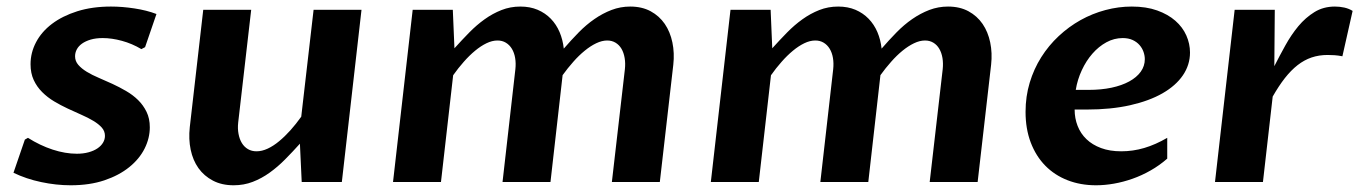

<svg xmlns="http://www.w3.org/2000/svg" viewBox="-20 -547 4085 577"><path d="M54.7 -127.4 64 -132.8Q100.1 -109.9 138.2 -97.4Q176.3 -85 210.9 -85Q230.5 -85 246.3 -89.4Q262.2 -93.8 272.9 -101.1Q283.7 -108.4 289.6 -118.2Q295.4 -127.9 295.4 -138.7Q295.4 -152.8 285.9 -163.6Q276.4 -174.3 260.5 -183.8Q244.6 -193.4 224.6 -202.1Q204.6 -210.9 183.6 -220.7Q162.6 -230.5 142.6 -242.4Q122.6 -254.4 106.7 -270.3Q90.8 -286.1 81.3 -306.6Q71.8 -327.1 71.8 -354Q71.8 -388.7 88.4 -420.2Q105 -451.7 136.2 -475.3Q167.5 -499 212.4 -513.2Q257.3 -527.3 313.5 -527.3Q347.2 -527.3 384 -521.7Q420.9 -516.1 450.2 -504.9L416 -405.3L404.8 -399.4Q377 -416 346.4 -424.3Q315.9 -432.6 288.6 -432.6Q268.1 -432.6 252.4 -428Q236.8 -423.3 226.3 -415.8Q215.8 -408.2 210.7 -398.4Q205.6 -388.7 205.6 -377.9Q205.6 -363.3 215.3 -352.1Q225.1 -340.8 240.7 -331.3Q256.3 -321.8 276.6 -313.2Q296.9 -304.7 317.9 -294.9Q338.9 -285.2 359.1 -273.4Q379.4 -261.7 395 -246.3Q410.6 -231 420.4 -210.9Q430.2 -190.9 430.2 -164.6Q430.2 -131.8 414.6 -100.6Q398.9 -69.3 368.4 -44.7Q337.9 -20 293.7 -5.1Q249.5 9.8 192.4 9.8Q148.9 9.8 103.8 0.2Q58.6 -9.3 20.5 -27.8Z M1007.3 0H886.7L881.3 -115.2Q859.4 -90.8 836.9 -68.1Q814.5 -45.4 790.3 -28.1Q766.1 -10.7 739.5 -0.5Q712.9 9.8 682.1 9.8Q646.5 9.8 619.9 -4.2Q593.3 -18.1 576.4 -41.7Q559.6 -65.4 553 -97.2Q546.4 -128.9 550.3 -164.6L590.8 -517.6H734.9L695.8 -178.7Q693.8 -160.6 696.8 -144.8Q699.7 -128.9 706.8 -117.2Q713.9 -105.5 725.1 -98.9Q736.3 -92.3 751 -92.3Q767.1 -92.3 784.4 -100.3Q801.8 -108.4 818.8 -122.6Q835.9 -136.7 852.8 -155.5Q869.6 -174.3 885.3 -196.3L922.4 -517.6H1066.4Z M1220.2 -517.6H1340.8L1345.7 -401.9Q1367.7 -426.3 1389.9 -449Q1412.1 -471.7 1436.3 -489Q1460.4 -506.3 1487.1 -516.8Q1513.7 -527.3 1543.9 -527.3Q1572.8 -527.3 1595.7 -517.6Q1618.7 -507.8 1635.3 -490.7Q1651.9 -473.6 1661.6 -450.7Q1671.4 -427.7 1674.3 -400.9Q1696.3 -426.3 1719 -449.5Q1741.7 -472.7 1766.4 -489.7Q1791 -506.8 1817.9 -517.1Q1844.7 -527.3 1874 -527.3Q1909.2 -527.3 1935.3 -513.2Q1961.4 -499 1977.8 -475.1Q1994.1 -451.2 2000.7 -419.4Q2007.3 -387.7 2003.4 -352.5L1962.9 0H1818.8L1857.9 -338.9Q1859.9 -356.9 1857.2 -372.8Q1854.5 -388.7 1847.7 -400.4Q1840.8 -412.1 1829.8 -418.7Q1818.8 -425.3 1804.7 -425.3Q1789.1 -425.3 1771.7 -417Q1754.4 -408.7 1737.1 -394.5Q1719.7 -380.4 1702.9 -361.3Q1686 -342.3 1670.9 -321.3V-322.3L1634.3 0H1490.2L1528.8 -338.9Q1530.8 -356.9 1528.1 -372.8Q1525.4 -388.7 1518.3 -400.4Q1511.2 -412.1 1500.2 -418.7Q1489.3 -425.3 1475.1 -425.3Q1459 -425.3 1441.9 -417Q1424.8 -408.7 1407.7 -394.5Q1390.6 -380.4 1373.8 -361.3Q1356.9 -342.3 1341.8 -320.8L1305.2 0H1161.1Z M2175.3 -517.6H2295.9L2300.8 -401.9Q2322.8 -426.3 2345 -449Q2367.2 -471.7 2391.4 -489Q2415.5 -506.3 2442.1 -516.8Q2468.8 -527.3 2499 -527.3Q2527.8 -527.3 2550.8 -517.6Q2573.7 -507.8 2590.3 -490.7Q2606.9 -473.6 2616.7 -450.7Q2626.5 -427.7 2629.4 -400.9Q2651.4 -426.3 2674.1 -449.5Q2696.8 -472.7 2721.4 -489.7Q2746.1 -506.8 2772.9 -517.1Q2799.8 -527.3 2829.1 -527.3Q2864.3 -527.3 2890.4 -513.2Q2916.5 -499 2932.9 -475.1Q2949.2 -451.2 2955.8 -419.4Q2962.4 -387.7 2958.5 -352.5L2918 0H2773.9L2813 -338.9Q2814.9 -356.9 2812.3 -372.8Q2809.6 -388.7 2802.7 -400.4Q2795.9 -412.1 2784.9 -418.7Q2773.9 -425.3 2759.8 -425.3Q2744.1 -425.3 2726.8 -417Q2709.5 -408.7 2692.1 -394.5Q2674.8 -380.4 2658 -361.3Q2641.1 -342.3 2626 -321.3V-322.3L2589.4 0H2445.3L2483.9 -338.9Q2485.8 -356.9 2483.2 -372.8Q2480.5 -388.7 2473.4 -400.4Q2466.3 -412.1 2455.3 -418.7Q2444.3 -425.3 2430.2 -425.3Q2414.1 -425.3 2397 -417Q2379.9 -408.7 2362.8 -394.5Q2345.7 -380.4 2328.9 -361.3Q2312 -342.3 2296.9 -320.8L2260.3 0H2116.2Z M3273.9 9.8Q3227.1 9.8 3188.2 -5.4Q3149.4 -20.5 3121.3 -49.1Q3093.3 -77.6 3077.6 -118.7Q3062 -159.7 3062 -210.9Q3062 -257.3 3074.5 -298.6Q3086.9 -339.8 3109.1 -375Q3131.3 -410.2 3161.6 -438.5Q3191.9 -466.8 3227.3 -486.6Q3262.7 -506.3 3302 -516.8Q3341.3 -527.3 3381.3 -527.3Q3424.8 -527.3 3457.5 -515.6Q3490.2 -503.9 3512.2 -484.6Q3534.2 -465.3 3545.2 -440.4Q3556.2 -415.5 3556.2 -389.2Q3556.2 -352.1 3534.9 -320.8Q3513.7 -289.6 3473.6 -266.6Q3433.6 -243.7 3376 -230.7Q3318.4 -217.8 3246.1 -217.8H3209.5Q3209.5 -191.4 3218.5 -168.5Q3227.5 -145.5 3245.1 -128.7Q3262.7 -111.8 3288.8 -102.1Q3314.9 -92.3 3349.6 -92.3Q3384.8 -92.3 3418.7 -102.3Q3452.6 -112.3 3487.8 -132.8V-70.3Q3464.4 -49.8 3437.7 -34.7Q3411.1 -19.5 3383.3 -9.8Q3355.5 0 3327.6 4.9Q3299.8 9.8 3273.9 9.8ZM3354 -432.6Q3328.1 -432.6 3304.9 -419.9Q3281.7 -407.2 3262.9 -385.7Q3244.1 -364.3 3231 -335.9Q3217.8 -307.6 3212.9 -276.9H3252Q3289.1 -276.9 3320.1 -283.4Q3351.1 -290 3373.5 -302.2Q3396 -314.5 3408.2 -331.5Q3420.4 -348.6 3420.4 -369.1Q3420.4 -379.9 3416.5 -391.1Q3412.6 -402.3 3404.5 -411.6Q3396.5 -420.9 3383.8 -426.8Q3371.1 -432.6 3354 -432.6Z M3690.4 -517.6H3811Q3810.5 -474.6 3810.3 -432.9Q3810.1 -391.1 3809.6 -348.1Q3825.2 -378.9 3842.8 -410.6Q3860.4 -442.4 3881.8 -468.3Q3903.3 -494.1 3930.2 -510.7Q3957 -527.3 3991.7 -527.3Q4006.3 -527.3 4020.3 -524.2Q4034.2 -521 4044.9 -514.2L4014.2 -377.9Q4001 -380.4 3990.5 -381.1Q3980 -381.8 3969.7 -381.8Q3943.8 -381.8 3921.6 -374.3Q3899.4 -366.7 3879.6 -351.3Q3859.9 -335.9 3841.3 -312.3Q3822.8 -288.6 3804.7 -256.8L3775.4 0H3631.3Z"/></svg>

Font: Proza Libre
Style: SemiBold Italic
Weight: 600
Designer: Jasper de Waard
Foundry: Jasper de Waard
Version: Version 1.000; ttfautohint (v1.4.1.8-43bc)